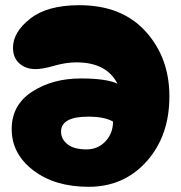

<svg xmlns="http://www.w3.org/2000/svg" viewBox="-20 -720 697 739"><path d="M321 -1Q457 -1 544.5 -99Q632 -197 632 -349Q632 -498 540.5 -599Q449 -700 285 -700Q162 -700 96 -648Q30 -596 30 -536Q30 -498 54.5 -476Q79 -454 117 -454Q144 -454 189 -467Q234 -480 274 -480Q390 -480 432 -398Q389 -418 291 -418Q182 -418 103.5 -367Q25 -316 25 -223Q25 -128 108 -64.5Q191 -1 321 -1ZM313 -145Q264 -145 239.5 -165Q215 -185 215 -213Q215 -271 319 -271Q383 -271 415 -252Q415 -207 386 -176Q357 -145 313 -145Z"/></svg>

Font: Cherry Bomb
Style: Regular
Weight: 400
Designer: satsuyako
Foundry: satsuyako
Version: Version 4.0